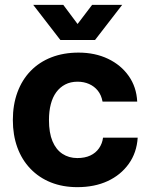

<svg xmlns="http://www.w3.org/2000/svg" viewBox="-20 -763 617 792"><path d="M299 9Q239 9 190 -10.5Q141 -30 105.5 -67Q70 -104 51.5 -155Q33 -206 33 -268Q33 -331 52 -382.5Q71 -434 106.5 -470.5Q142 -507 192 -526.5Q242 -546 304 -546Q372 -546 425.5 -520.5Q479 -495 511 -449.5Q543 -404 546 -344H403Q398 -371 383.5 -389Q369 -407 347.5 -416.5Q326 -426 300 -426Q271 -426 249 -414.5Q227 -403 212 -382.5Q197 -362 189.5 -333Q182 -304 182 -268Q182 -215 196.5 -180.5Q211 -146 237.5 -128.5Q264 -111 299 -111Q330 -111 352.5 -121.5Q375 -132 388.5 -151.5Q402 -171 405 -195H548Q544 -133 511 -87Q478 -41 424 -16Q370 9 299 9ZM229 -598 117 -743H241L300 -664L360 -743H484L372 -598Z"/></svg>

Font: Mona Sans ExtraLight
Style: Bold
Weight: 700
Version: Version 2.000